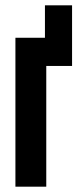

<svg xmlns="http://www.w3.org/2000/svg" viewBox="-20 -702 310 722"><path d="M38 0V-560H149V-682H251V-454H154V0Z"/></svg>

Font: Tektur Condensed Medium
Style: Regular
Weight: 500
Width: 3
Designer: Adam Jagosz
Foundry: Adam Jagosz
Version: Version 1.005;gftools[0.9.30]